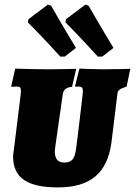

<svg xmlns="http://www.w3.org/2000/svg" viewBox="-20 -805 586 834"><path d="M242 -559H261L310 -597C255 -687 202 -780 202 -780L188 -785L104 -722L101 -708C101 -708 174 -635 242 -559ZM405 -559H424L473 -597C418 -687 365 -780 365 -780L351 -785L267 -722L264 -708C264 -708 337 -635 405 -559ZM220 -167 252 -391C254 -415 266 -425 293 -428L311 -506C311 -506 229 -504 198 -504C129 -504 46 -507 46 -507L29 -431L30 -428C30 -428 45 -429 53 -429C66 -429 71 -426 71 -409C71 -403 70 -396 69 -387L40 -153C38 -142 37 -132 37 -122C38 -32 100 9 231 9C373 9 446 -53 464 -186L490 -397C492 -413 497 -418 530 -429L546 -506C546 -506 475 -504 422 -504C393 -504 325 -507 325 -507L306 -431L309 -428C309 -428 317 -429 324 -429C335 -429 340 -424 340 -409C340 -403 339 -396 338 -387C338 -387 317 -203 310 -156C304 -113 291 -99 259 -99C231 -99 218 -115 218 -148C218 -151 219 -161 220 -167Z"/></svg>

Font: Alegreya SC Black
Style: Italic
Weight: 900
Italic angle: -7°
Designer: Juan Pablo del Peral
Foundry: Huerta Tipografica
Version: Version 2.007;PS 002.007;hotconv 1.0.88;makeotf.lib2.5.64775